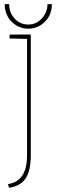

<svg xmlns="http://www.w3.org/2000/svg" viewBox="-20 -866 287 923"><path d="M229 -846H208V-841C208 -803 174 -748 116 -748C55 -748 24 -803 24 -841V-846H3V-841C3 -779 54 -728 116 -728C178 -728 229 -779 229 -841ZM24 37C100 24 128 -23 128 -122V-700H26V-681L110 -679V-118C110 -13 60 13 18 19Z"/></svg>

Font: Advent Pro
Style: Thin
Weight: 100
Designer: Andreas Kalpakidis
Foundry: Andreas Kalpakidis
Version: Version 2.002 2007